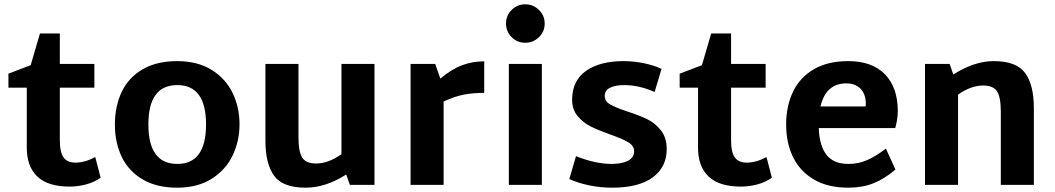

<svg xmlns="http://www.w3.org/2000/svg" viewBox="-20 -856 4886 889"><path d="M446 -33Q416 -12 378 -2Q340 8 303 8Q202 8 153 -38.5Q104 -85 104 -172V-450H19V-515L122 -554L165 -701H257V-560H417V-450H257V-207Q257 -151 274.5 -127Q292 -103 329 -103Q374 -103 421 -129Z M512 -279Q512 -365 544 -431.5Q576 -498 641 -535.5Q706 -573 800 -573Q894 -573 959 -533Q1024 -493 1056.5 -426.5Q1089 -360 1089 -281Q1089 -202 1056.5 -135Q1024 -68 959 -27.5Q894 13 800 13Q706 13 641 -25Q576 -63 544 -129Q512 -195 512 -279ZM934 -280Q934 -462 801 -462Q667 -462 667 -280Q667 -97 801 -97Q934 -97 934 -280Z M1714 -560V0H1600L1583 -48Q1488 13 1395 13Q1289 13 1249 -42.5Q1209 -98 1209 -203V-560H1362V-222Q1362 -153 1379.5 -126Q1397 -99 1444 -99Q1500 -99 1561 -142V-560Z M2222 -426Q2171 -426 2128.5 -418Q2086 -410 2034 -386V0H1881V-560H1995L2019 -492Q2071 -536 2119.5 -554Q2168 -572 2222 -572Z M2323 -747Q2323 -784 2349 -810Q2375 -836 2412 -836Q2449 -836 2475.5 -810Q2502 -784 2502 -747Q2502 -710 2475.5 -684Q2449 -658 2412 -658Q2375 -658 2349 -684Q2323 -710 2323 -747ZM2336 -560H2489V0H2336Z M2616 -27 2647 -133Q2736 -97 2813 -97Q2859 -97 2887.5 -111.5Q2916 -126 2916 -156Q2916 -181 2889.5 -197Q2863 -213 2806 -233Q2750 -253 2715 -270.5Q2680 -288 2654.5 -318.5Q2629 -349 2629 -394Q2629 -482 2693 -527.5Q2757 -573 2867 -573Q2913 -573 2960 -563.5Q3007 -554 3043 -537L3011 -430Q2939 -462 2871 -462Q2828 -462 2804 -449.5Q2780 -437 2780 -412Q2780 -387 2805 -372.5Q2830 -358 2884 -340Q2940 -322 2977 -304Q3014 -286 3040.5 -252Q3067 -218 3067 -166Q3067 -82 3002 -34.5Q2937 13 2815 13Q2759 13 2707 2Q2655 -9 2616 -27Z M3554 -33Q3524 -12 3486 -2Q3448 8 3411 8Q3310 8 3261 -38.5Q3212 -85 3212 -172V-450H3127V-515L3230 -554L3273 -701H3365V-560H3525V-450H3365V-207Q3365 -151 3382.5 -127Q3400 -103 3437 -103Q3482 -103 3529 -129Z M4082 -168 4126 -71Q4076 -28 4024.5 -7.5Q3973 13 3908 13Q3812 13 3747.5 -25.5Q3683 -64 3651.5 -129.5Q3620 -195 3620 -279Q3620 -365 3652 -431.5Q3684 -498 3748.5 -535.5Q3813 -573 3908 -573Q4017 -573 4076.5 -513Q4136 -453 4137 -344Q4137 -304 4125 -263H3771Q3774 -181 3807 -139Q3840 -97 3908 -97Q3956 -97 3996 -115Q4036 -133 4082 -168ZM3779 -363H3988Q3989 -368 3989 -377Q3988 -422 3963.5 -446Q3939 -470 3899 -470Q3804 -470 3779 -363Z M4767 -356V0H4614V-338Q4614 -406 4596.5 -433Q4579 -460 4532 -460Q4476 -460 4416 -418V0H4263V-560H4377L4394 -511Q4491 -573 4581 -573Q4687 -573 4727 -517.5Q4767 -462 4767 -356Z"/></svg>

Font: Martel Sans ExtraBold
Style: Regular
Weight: 800
Designer: Dan Reynolds and Mathieu Réguer
Foundry: Dan Reynolds and Mathieu Réguer
Version: Version 1.002; ttfautohint (v1.1) -l 5 -r 5 -G 72 -x 0 -D la